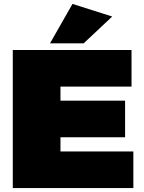

<svg xmlns="http://www.w3.org/2000/svg" viewBox="-20 -955 730 975"><path d="M44.9 0V-701.2H647.9V-515.1H287.1V-443.8H615.2V-257.8H287.1V-186H657.2V0ZM233.9 -734.9 348.1 -935.1 549.8 -871.1 404.8 -734.9Z"/></svg>

Font: Trueno UltraBlack
Style: Regular
Weight: 950
Designer: Julieta Ulanovsky
Foundry: Julieta Ulanovsky
Version: Version 3.001b | FøM Fix